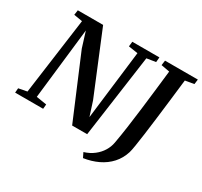

<svg xmlns="http://www.w3.org/2000/svg" viewBox="-185 -984 1460 1390"><g transform="rotate(30 545.0 -289.0)"><path d="M-4.5 0 -1.5 -38 69 -51.5 156 -690 84.5 -702 90.5 -743H302L512 -233.5L550 -115.5L619.5 -690L541.5 -702L546 -743H772.5L769 -702L694 -690L597.5 0H472L254 -517L214 -645.5L146.5 -52L233 -38L229.5 0ZM658 165 638.5 125.5Q685.5 111 719.5 84.5Q753.5 58 774.2 24Q795 -10 801.5 -47Q813.5 -113 824.5 -191.5Q835.5 -270 846 -354.8Q856.5 -439.5 866.2 -524.8Q876 -610 885 -689.5L814 -702.5L819.5 -743H1094L1088.5 -702.5L1015.5 -690Q1005 -599.5 994.8 -512.8Q984.5 -426 975 -348.8Q965.5 -271.5 957 -209Q948.5 -146.5 941.5 -103.2Q934.5 -60 929 -41.5Q910.5 17.5 871.8 60.2Q833 103 778.5 129Q724 155 658 165Z"/></g></svg>

Font: Merriweather 48pt SemiBold
Style: Italic
Weight: 600
Italic angle: -7.8°
Designer: Eben Sorkin
Foundry: Eben Sorkin
Version: Version 2.101